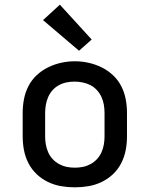

<svg xmlns="http://www.w3.org/2000/svg" viewBox="-20 -793 640 821"><path d="M300 8Q270 8 241 3Q212 -2 185 -15Q158 -28 136.5 -48.5Q115 -69 101.5 -95.5Q88 -122 82.5 -151Q77 -180 77 -210V-310Q77 -340 82.5 -369Q88 -398 101.5 -424.5Q115 -451 137 -471.5Q159 -492 185.5 -505Q212 -518 241 -524.5Q270 -531 300 -531Q330 -531 359 -524.5Q388 -518 414.5 -505Q441 -492 463 -471.5Q485 -451 498.5 -424.5Q512 -398 517.5 -369Q523 -340 523 -310V-210Q523 -180 517.5 -151Q512 -122 498.5 -95.5Q485 -69 463.5 -48.5Q442 -28 415 -15Q388 -2 359 3Q330 8 300 8ZM300 -76Q318 -76 335 -79.5Q352 -83 367.5 -91.5Q383 -100 395 -113Q407 -126 414 -142Q421 -158 424 -175Q427 -192 427 -210V-310Q427 -328 424 -345.5Q421 -363 413.5 -379Q406 -395 394 -408Q382 -421 366.5 -429Q351 -437 333.5 -440.5Q316 -444 298 -444Q281 -444 264 -440.5Q247 -437 231.5 -428.5Q216 -420 204.5 -407Q193 -394 186 -378Q179 -362 176 -344.5Q173 -327 173 -310V-210Q173 -192 176 -175Q179 -158 186 -142Q193 -126 205 -113Q217 -100 232.5 -91.5Q248 -83 265 -79.5Q282 -76 300 -76ZM318 -576 164 -707 236 -773 372 -624Z"/></svg>

Font: Iosevka Custom Medium Extended
Style: Regular
Weight: 500
Width: 7
Monospace: yes
Designer: Belleve Invis
Foundry: Belleve Invis
Version: Version 11.2.4; ttfautohint (v1.8.4)